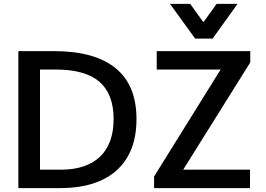

<svg xmlns="http://www.w3.org/2000/svg" viewBox="-20 -976 1381 996"><path d="M992.2 -775.9 861.8 -956.1H966.3L1035.2 -860.8L1104 -956.1H1212.4L1083 -775.9ZM779.3 0V-60.5L1124.5 -615.2H793V-710.9H1278.3V-652.3L930.2 -95.7H1276.9V0ZM75.2 0V-710.9H258.8Q470.2 -710.9 579.1 -622.8Q688 -534.7 688 -357.9Q688 -185.1 585 -92.3Q482.4 0 288.6 0ZM187.5 -95.7H294.9Q362.3 -95.7 413.6 -113Q464.8 -130.4 499.5 -163.8Q534.2 -197.3 551.8 -246.3Q569.3 -295.4 569.3 -358.4Q569.3 -487.8 496.1 -551.5Q422.9 -615.2 270 -615.2H187.5Z"/></svg>

Font: Ride Light
Style: Bold
Weight: 600
Version: Version 3.000